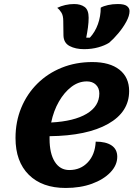

<svg xmlns="http://www.w3.org/2000/svg" viewBox="-20 -908 697 953"><path d="M306 25Q189 25 123 -40.5Q57 -106 57 -223Q57 -304 85.5 -373Q114 -442 165.5 -493Q217 -544 286.5 -572Q356 -600 438 -600Q525 -600 573 -562Q621 -524 621 -456Q621 -352 516.5 -293Q412 -234 226 -232Q226 -226 226 -219Q226 -146 252 -105Q278 -64 324 -64Q380 -64 416 -102.5Q452 -141 455 -205Q506 -205 534 -186Q562 -167 562 -130Q562 -88 528 -52.5Q494 -17 436.5 4Q379 25 306 25ZM411 -504Q370 -504 334.5 -477Q299 -450 272.5 -404Q246 -358 234 -300Q348 -306 410.5 -343.5Q473 -381 473 -444Q473 -471 456 -487.5Q439 -504 411 -504ZM397 -664Q355 -664 325.5 -679.5Q296 -695 295 -732L294 -804Q294 -830 285 -845Q276 -860 264 -869Q282 -878 304 -883Q326 -888 348 -888Q380 -888 400 -873.5Q420 -859 420 -820Q420 -797 416.5 -771.5Q413 -746 408 -721H426Q452 -749 466 -788Q480 -827 480 -870Q494 -878 516.5 -883Q539 -888 565 -888Q597 -888 610 -878Q623 -868 623 -853Q623 -830 607 -800.5Q591 -771 567.5 -743Q544 -715 522 -696Q500 -682 467.5 -673Q435 -664 397 -664Z"/></svg>

Font: Lemonada SemiBold
Style: Regular
Weight: 600
Designer: Mohamed Gaber (Arabic), Eduardo Tunni (Latin)
Foundry: Kief Type Foundry
Version: Version 4.005; ttfautohint (v1.8.3)